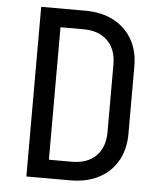

<svg xmlns="http://www.w3.org/2000/svg" viewBox="-52 -776 705 823"><g transform="rotate(5 300.0 -365.0)"><path d="M92 0V-730H281Q352 -730 403.5 -703Q455 -676 483.5 -627Q512 -578 512 -511V-220Q512 -153 483.5 -103.5Q455 -54 403.5 -27Q352 0 281 0ZM182 -80H281Q347 -80 384.5 -117Q422 -154 422 -220V-511Q422 -576 384.5 -613Q347 -650 281 -650H182Z"/></g></svg>

Font: JetBrainsMono Nerd Font Mono
Style: Regular
Weight: 400
Monospace: yes
Designer: Philipp Nurullin, Konstantin Bulenkov
Foundry: JetBrains
Version: Version 2.304; ttfautohint (v1.8.4.7-5d5b);Nerd Fonts 2.3.0